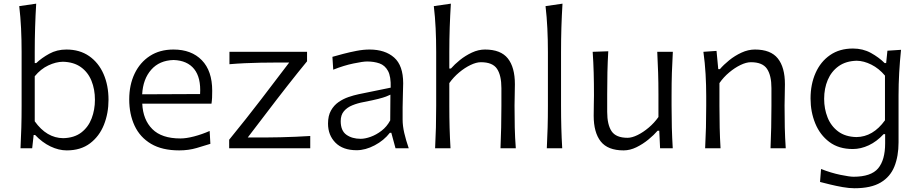

<svg xmlns="http://www.w3.org/2000/svg" viewBox="-20 -794 4922 1028"><path d="M337.4 11.2Q294.4 11.2 250.2 -10Q206.1 -31.2 168 -71.3H160.2L152.3 0H89.8Q92.8 -57.6 94.2 -111.1Q95.7 -164.6 95.7 -228.5V-515.1Q95.7 -581.1 92.8 -642.1Q89.8 -703.1 83 -761.2L173.8 -774.4Q169.9 -710.9 168 -647.2Q166 -583.5 166 -515.1V-456.5H174.3Q203.1 -483.9 243.9 -506.3Q284.7 -528.8 335.4 -528.8Q406.7 -528.8 457.3 -493.7Q507.8 -458.5 534.4 -397.7Q561 -336.9 561 -259.8Q561 -187.5 536.4 -125.7Q511.7 -64 461.9 -26.4Q412.1 11.2 337.4 11.2ZM318.4 -54.2Q377.9 -55.7 415.5 -84.7Q453.1 -113.8 470.7 -160.2Q488.3 -206.5 488.3 -259.8Q488.3 -315.9 469.7 -361.6Q451.2 -407.2 413.1 -434.6Q375 -461.9 316.9 -463.4Q279.3 -462.9 238.8 -443.8Q198.2 -424.8 166 -385.7V-144.5Q229.5 -55.2 318.4 -54.2Z M939.5 11.2Q848.1 11.2 788.8 -23.9Q729.5 -59.1 700.7 -120.8Q671.9 -182.6 671.9 -261.7Q671.9 -339.4 700.7 -399.7Q729.5 -460 782.5 -494.4Q835.4 -528.8 908.7 -528.8Q1004.9 -528.8 1060.5 -471.7Q1116.2 -414.6 1116.2 -308.1Q1116.2 -288.1 1115.5 -271.2Q1114.7 -254.4 1112.3 -238.8H741.7Q745.6 -152.8 795.7 -102.8Q845.7 -52.7 945.8 -52.7Q977.5 -52.7 1019.5 -63.7Q1061.5 -74.7 1102.5 -92.8L1106.4 -23.9Q1076.2 -14.2 1032.7 -1.5Q989.3 11.2 939.5 11.2ZM1051.3 -290.5Q1056.6 -377.9 1019.8 -424.1Q982.9 -470.2 909.7 -472.7Q833.5 -470.7 789.6 -420.7Q745.6 -370.6 741.2 -289.1Z M1207 0V-45.9Q1253.4 -103 1297.1 -158Q1340.8 -212.9 1377.9 -261.7L1528.3 -459H1443.4Q1414.6 -459 1374.5 -458.3Q1334.5 -457.5 1291 -455.6Q1247.6 -453.6 1208.5 -450.2V-516.6H1624V-465.8Q1603 -440.4 1575.2 -405.8Q1547.4 -371.1 1518.1 -333.7Q1488.8 -296.4 1462.9 -262.7L1306.6 -58.1H1413.1Q1442.4 -58.1 1481.9 -59.1Q1521.5 -60.1 1563.5 -61.8Q1605.5 -63.5 1641.1 -65.9V0Z M1889.6 10.3Q1815.9 10.3 1776.1 -30Q1736.3 -70.3 1736.3 -132.3Q1736.3 -174.3 1752 -202.1Q1767.6 -230 1792.5 -247.3Q1817.4 -264.6 1845.9 -274.4Q1874.5 -284.2 1900.4 -289.6L2071.8 -324.7Q2073.7 -384.3 2057.4 -414.3Q2041 -444.3 2011.7 -454.6Q1982.4 -464.8 1945.3 -464.8Q1923.8 -464.8 1872.3 -454.1Q1820.8 -443.4 1764.2 -420.9L1759.8 -489.7Q1783.7 -496.6 1817.9 -505.6Q1852.1 -514.6 1888.9 -521.7Q1925.8 -528.8 1958.5 -528.8Q2041.5 -528.8 2090.1 -486.1Q2138.7 -443.4 2138.7 -348.1Q2138.7 -325.2 2137.2 -289.6Q2135.7 -253.9 2135.7 -220.2V-153.8Q2135.7 -120.1 2144.5 -82Q2153.3 -43.9 2168.5 0H2097.7L2075.2 -83H2067.4Q2035.6 -42 1986.1 -15.9Q1936.5 10.3 1889.6 10.3ZM1911.1 -50.8Q1934.6 -50.8 1964.6 -61.5Q1994.6 -72.3 2022.9 -94Q2051.3 -115.7 2069.3 -149.4L2070.3 -287.1Q2061.5 -282.7 2047.1 -277.1Q2032.7 -271.5 2004.9 -264.4Q1977.1 -257.3 1927.2 -247.6Q1894.5 -241.7 1866.5 -230.2Q1838.4 -218.8 1821.3 -198.5Q1804.2 -178.2 1804.2 -145.5Q1804.2 -94.2 1834.7 -72.5Q1865.2 -50.8 1911.1 -50.8Z M2309.6 0Q2312.5 -57.6 2314 -111.1Q2315.4 -164.6 2315.4 -228.5V-515.1Q2315.4 -581.1 2312.5 -642.1Q2309.6 -703.1 2302.7 -761.2L2394 -774.4Q2390.1 -710.9 2387.9 -647.2Q2385.7 -583.5 2385.7 -515.1V-427.2H2394.5Q2413.6 -449.2 2442.6 -472.7Q2471.7 -496.1 2506.6 -512.5Q2541.5 -528.8 2576.7 -528.8Q2661.1 -528.8 2699 -481.2Q2736.8 -433.6 2736.8 -343.3Q2736.8 -310.1 2735.8 -280.8Q2734.9 -251.5 2734.9 -228.5Q2734.9 -164.6 2736.1 -111.1Q2737.3 -57.6 2741.7 0H2659.7Q2662.1 -57.6 2663.3 -110.8Q2664.6 -164.1 2664.6 -226.1V-322.3Q2664.6 -390.6 2640.9 -425.8Q2617.2 -460.9 2554.7 -460.9Q2530.3 -460.9 2499.3 -446Q2468.3 -431.2 2438.2 -406Q2408.2 -380.9 2385.7 -349.1V-226.1Q2385.7 -164.1 2387.2 -110.8Q2388.7 -57.6 2392.1 0Z M2907.7 0Q2910.6 -57.6 2912.1 -111.1Q2913.6 -164.6 2913.6 -228.5V-515.1Q2913.6 -581.1 2910.6 -642.1Q2907.7 -703.1 2900.9 -761.2L2991.7 -774.4Q2987.8 -710.9 2985.8 -647.2Q2983.9 -583.5 2983.9 -515.1V-228.5Q2983.9 -164.6 2985.4 -111.1Q2986.8 -57.6 2990.2 0Z M3318.8 11.2Q3234.4 11.2 3196.5 -36.6Q3158.7 -84.5 3158.7 -174.3Q3158.7 -207.5 3159.4 -233.2Q3160.2 -258.8 3160.2 -282.7Q3160.2 -349.6 3158.7 -404.3Q3157.2 -459 3153.3 -516.6L3236.8 -519.5Q3233.4 -461.9 3232.2 -406.7Q3231 -351.6 3231 -289.6V-194.8Q3231 -126.5 3254.6 -91.3Q3278.3 -56.2 3340.3 -56.2Q3363.3 -56.2 3393.3 -70.8Q3423.3 -85.4 3453.4 -110.8Q3483.4 -136.2 3505.4 -167.5V-289.6Q3505.4 -351.6 3503.7 -405.3Q3502 -459 3499 -516.6H3582.5Q3579.1 -459 3577.4 -404.3Q3575.7 -349.6 3575.7 -282.7V-228.5Q3575.7 -164.6 3577.1 -111.1Q3578.6 -57.6 3582 0H3514.2L3509.8 -94.2H3501Q3481.4 -71.3 3451.7 -46.9Q3421.9 -22.5 3387.5 -5.6Q3353 11.2 3318.8 11.2Z M3755.4 0Q3758.3 -57.6 3759.8 -111.1Q3761.2 -164.6 3761.2 -228.5V-280.8Q3761.2 -337.4 3757.8 -397.5Q3754.4 -457.5 3746.1 -516.6L3816.4 -521.5L3825.7 -423.8H3834.5Q3854 -446.8 3884 -471.2Q3914.1 -495.6 3950 -512.2Q3985.8 -528.8 4022 -528.8Q4106.4 -528.8 4144.5 -481.2Q4182.6 -433.6 4182.6 -343.3Q4182.6 -310.1 4181.6 -280.8Q4180.7 -251.5 4180.7 -228.5Q4180.7 -164.6 4181.9 -111.1Q4183.1 -57.6 4187 0H4105.5Q4107.9 -57.6 4109.1 -110.8Q4110.4 -164.1 4110.4 -226.1V-322.3Q4110.4 -390.6 4086.4 -425.8Q4062.5 -460.9 4000.5 -460.9Q3975.6 -460.9 3944.8 -446Q3914.1 -431.2 3884 -406Q3854 -380.9 3832 -349.1V-226.1Q3832 -164.1 3833.3 -110.8Q3834.5 -57.6 3837.9 0Z M4555.2 213.9Q4526.4 213.9 4491.7 207.8Q4457 201.7 4424.8 193.8Q4392.6 186 4370.6 180.2L4376 110.8Q4429.7 131.8 4479.5 142.1Q4529.3 152.3 4549.8 152.3Q4643.6 152.3 4681.4 107.7Q4719.2 63 4719.2 -26.9V-75.7H4710.9Q4674.3 -36.1 4631.6 -16.1Q4588.9 3.9 4545.9 3.9Q4470.7 3.9 4420.4 -33.9Q4370.1 -71.8 4345 -133.3Q4319.8 -194.8 4319.8 -266.6Q4319.8 -342.8 4346.7 -403.3Q4373.5 -463.9 4424.3 -499Q4475.1 -534.2 4546.9 -534.2Q4600.1 -534.2 4643.1 -510.5Q4686 -486.8 4716.3 -456.5H4724.6L4731.4 -522.5L4804.2 -527.3Q4797.9 -466.3 4794.4 -404.3Q4791 -342.3 4791 -283.7V-31.7Q4791 42 4768.8 97.4Q4746.6 152.8 4695.1 183.3Q4643.6 213.9 4555.2 213.9ZM4565.4 -60.1Q4654.3 -61 4718.3 -149.9V-389.2Q4686 -427.7 4645.3 -448Q4604.5 -468.3 4566.9 -468.8Q4508.8 -467.3 4470 -439.5Q4431.2 -411.6 4411.9 -366Q4392.6 -320.3 4392.6 -264.6Q4392.6 -211.4 4410.9 -165.3Q4429.2 -119.1 4467.5 -90.3Q4505.9 -61.5 4565.4 -60.1Z"/></svg>

Font: Pinar-DS3-FD Regular
Style: Regular
Weight: 400
Designer: Amin Abedi
Version: Version 3.000